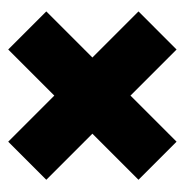

<svg xmlns="http://www.w3.org/2000/svg" viewBox="-11 -518 460 479"><g transform="rotate(-90 219.5 -279.0)"><path d="M105 -69 10 -164 125 -279 10 -394 105 -489 220 -374 335 -489 430 -394 315 -279 430 -164 335 -69 220 -184Z"/></g></svg>

Font: Piazzolla Black
Style: Regular
Weight: 900
Designer: Juan Pablo del Peral
Foundry: Huerta Tipografica
Version: Version 1.330